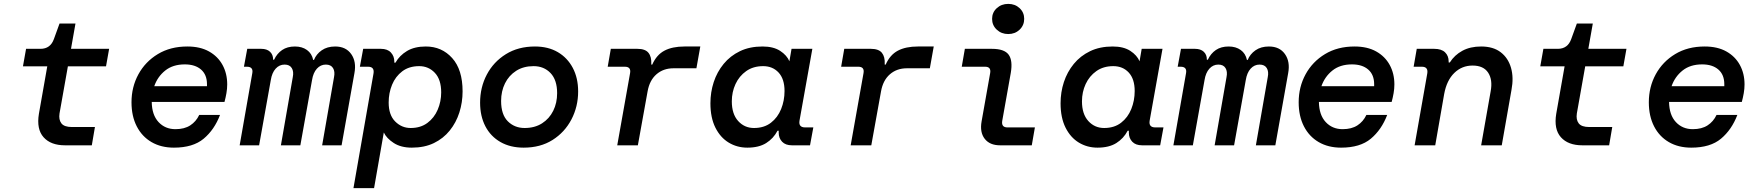

<svg xmlns="http://www.w3.org/2000/svg" viewBox="-20 -747 9040 987"><path d="M314 0Q241 0 204 -41.5Q167 -83 180 -162L223 -406H98L114 -496H188Q239 -496 257 -546L286 -626H368L345 -496H541L525 -406H329L286 -164Q281 -132 295.5 -113Q310 -94 350 -94H468L452 0Z M874 12Q808 12 759 -16.5Q710 -45 683 -97.5Q656 -150 656 -221Q656 -300 691.5 -365Q727 -430 791.5 -469Q856 -508 943 -508Q1009 -508 1054.5 -482.5Q1100 -457 1124 -413Q1148 -369 1148 -313Q1148 -291 1144 -268Q1140 -245 1134 -223H760Q761 -156 795 -119.5Q829 -83 882 -83Q928 -83 958 -102.5Q988 -122 1004 -156H1111Q1082 -80 1027 -34Q972 12 874 12ZM930 -416Q869 -416 829.5 -384.5Q790 -353 773 -304H1044V-314Q1044 -363 1013.5 -389.5Q983 -416 930 -416Z M1212 0 1277 -371Q1283 -404 1249 -404H1234L1251 -496H1323Q1352 -496 1368 -481Q1384 -466 1384 -441V-440H1389Q1404 -472 1430.5 -490Q1457 -508 1496 -508Q1533 -508 1558 -490Q1583 -472 1590 -439H1594Q1606 -469 1634 -488.5Q1662 -508 1703 -508Q1758 -508 1785.5 -469Q1813 -430 1802 -371L1736 0H1636L1697 -350Q1703 -379 1692 -397Q1681 -415 1655 -415Q1628 -415 1609 -394Q1590 -373 1584 -335L1524 0H1424L1485 -350Q1491 -379 1480 -397Q1469 -415 1443 -415Q1416 -415 1397 -394Q1378 -373 1372 -335L1312 0Z M1797 220 1900 -369Q1906 -404 1872 -404H1830L1847 -496H1938Q1972 -496 1989.5 -477Q2007 -458 2007 -431V-425H2013Q2034 -462 2072.5 -485Q2111 -508 2169 -508Q2251 -508 2304.5 -448.5Q2358 -389 2358 -277Q2358 -221 2341.5 -169Q2325 -117 2292 -76Q2259 -35 2210.5 -11.5Q2162 12 2097 12Q2041 12 2004 -12Q1967 -36 1953 -66L1903 220ZM2091 -89Q2142 -89 2177 -115Q2212 -141 2230 -183Q2248 -225 2248 -272Q2248 -338 2215.5 -372.5Q2183 -407 2135 -407Q2083 -407 2048 -380.5Q2013 -354 1995.5 -311.5Q1978 -269 1978 -220Q1978 -156 2011.5 -122.5Q2045 -89 2091 -89Z M2672 12Q2603 12 2552.5 -17Q2502 -46 2475 -98Q2448 -150 2448 -219Q2448 -298 2482.5 -363.5Q2517 -429 2580.5 -468.5Q2644 -508 2730 -508Q2798 -508 2847.5 -479Q2897 -450 2924.5 -398Q2952 -346 2952 -277Q2952 -199 2917.5 -133Q2883 -67 2820.5 -27.5Q2758 12 2672 12ZM2677 -89Q2729 -89 2766.5 -113Q2804 -137 2824 -177.5Q2844 -218 2844 -268Q2844 -336 2810 -371.5Q2776 -407 2723 -407Q2671 -407 2633.5 -383Q2596 -359 2576 -318.5Q2556 -278 2556 -228Q2556 -158 2590.5 -123.5Q2625 -89 2677 -89Z M3153 0 3219 -371Q3225 -404 3192 -404H3104L3120 -496H3257Q3297 -496 3313.5 -475.5Q3330 -455 3328 -418V-415H3333Q3355 -465 3395.5 -486.5Q3436 -508 3499 -508H3580L3560 -396H3442Q3390 -396 3354.5 -365Q3319 -334 3309 -277L3259 0Z M3822 12Q3769 12 3726 -14Q3683 -40 3657.5 -91Q3632 -142 3632 -216Q3632 -273 3649 -325Q3666 -377 3700 -418.5Q3734 -460 3784 -484Q3834 -508 3900 -508Q3956 -508 3990.5 -485.5Q4025 -463 4038 -432L4049 -496H4156L4090 -127Q4084 -92 4119 -92H4161L4144 0H4051Q4018 0 4000.5 -18.5Q3983 -37 3983 -65V-75H3977Q3956 -35 3918.5 -11.5Q3881 12 3822 12ZM3856 -89Q3908 -89 3943 -116Q3978 -143 3995.5 -186.5Q4013 -230 4013 -279Q4013 -341 3982.5 -374Q3952 -407 3903 -407Q3852 -407 3816 -381.5Q3780 -356 3761 -315Q3742 -274 3742 -226Q3742 -161 3774.5 -125Q3807 -89 3856 -89Z M4353 0 4419 -371Q4425 -404 4392 -404H4304L4320 -496H4457Q4497 -496 4513.5 -475.5Q4530 -455 4528 -418V-415H4533Q4555 -465 4595.5 -486.5Q4636 -508 4699 -508H4780L4760 -396H4642Q4590 -396 4554.5 -365Q4519 -334 4509 -277L4459 0Z M5163 -572Q5128 -572 5104 -594.5Q5080 -617 5080 -650Q5080 -683 5104 -705Q5128 -727 5163 -727Q5198 -727 5221.5 -705Q5245 -683 5245 -650Q5245 -617 5221.5 -594.5Q5198 -572 5163 -572ZM5121 0Q5068 0 5042 -33.5Q5016 -67 5026 -123L5070 -371Q5076 -404 5044 -404H4924L4940 -496H5079Q5143 -496 5165 -466Q5187 -436 5176 -372L5132 -125Q5127 -92 5159 -92H5300L5284 0Z M5622 12Q5569 12 5526 -14Q5483 -40 5457.5 -91Q5432 -142 5432 -216Q5432 -273 5449 -325Q5466 -377 5500 -418.5Q5534 -460 5584 -484Q5634 -508 5700 -508Q5756 -508 5790.5 -485.5Q5825 -463 5838 -432L5849 -496H5956L5890 -127Q5884 -92 5919 -92H5961L5944 0H5851Q5818 0 5800.5 -18.5Q5783 -37 5783 -65V-75H5777Q5756 -35 5718.5 -11.5Q5681 12 5622 12ZM5656 -89Q5708 -89 5743 -116Q5778 -143 5795.5 -186.5Q5813 -230 5813 -279Q5813 -341 5782.5 -374Q5752 -407 5703 -407Q5652 -407 5616 -381.5Q5580 -356 5561 -315Q5542 -274 5542 -226Q5542 -161 5574.5 -125Q5607 -89 5656 -89Z M6012 0 6077 -371Q6083 -404 6049 -404H6034L6051 -496H6123Q6152 -496 6168 -481Q6184 -466 6184 -441V-440H6189Q6204 -472 6230.5 -490Q6257 -508 6296 -508Q6333 -508 6358 -490Q6383 -472 6390 -439H6394Q6406 -469 6434 -488.5Q6462 -508 6503 -508Q6558 -508 6585.5 -469Q6613 -430 6602 -371L6536 0H6436L6497 -350Q6503 -379 6492 -397Q6481 -415 6455 -415Q6428 -415 6409 -394Q6390 -373 6384 -335L6324 0H6224L6285 -350Q6291 -379 6280 -397Q6269 -415 6243 -415Q6216 -415 6197 -394Q6178 -373 6172 -335L6112 0Z M6874 12Q6808 12 6759 -16.5Q6710 -45 6683 -97.5Q6656 -150 6656 -221Q6656 -300 6691.5 -365Q6727 -430 6791.5 -469Q6856 -508 6943 -508Q7009 -508 7054.5 -482.5Q7100 -457 7124 -413Q7148 -369 7148 -313Q7148 -291 7144 -268Q7140 -245 7134 -223H6760Q6761 -156 6795 -119.5Q6829 -83 6882 -83Q6928 -83 6958 -102.5Q6988 -122 7004 -156H7111Q7082 -80 7027 -34Q6972 12 6874 12ZM6930 -416Q6869 -416 6829.5 -384.5Q6790 -353 6773 -304H7044V-314Q7044 -363 7013.5 -389.5Q6983 -416 6930 -416Z M7252 0 7317 -369Q7323 -404 7289 -404H7247L7263 -496H7353Q7390 -496 7408.5 -478Q7427 -460 7427 -431V-426H7433Q7457 -464 7497.5 -486Q7538 -508 7594 -508Q7656 -508 7694.5 -478.5Q7733 -449 7747.5 -398.5Q7762 -348 7750 -285L7700 0H7594L7643 -278Q7654 -337 7630 -373.5Q7606 -410 7550 -410Q7495 -410 7456 -372Q7417 -334 7404 -264L7358 0Z M8114 0Q8041 0 8004 -41.5Q7967 -83 7980 -162L8023 -406H7898L7914 -496H7988Q8039 -496 8057 -546L8086 -626H8168L8145 -496H8341L8325 -406H8129L8086 -164Q8081 -132 8095.5 -113Q8110 -94 8150 -94H8268L8252 0Z M8674 12Q8608 12 8559 -16.5Q8510 -45 8483 -97.5Q8456 -150 8456 -221Q8456 -300 8491.5 -365Q8527 -430 8591.5 -469Q8656 -508 8743 -508Q8809 -508 8854.5 -482.5Q8900 -457 8924 -413Q8948 -369 8948 -313Q8948 -291 8944 -268Q8940 -245 8934 -223H8560Q8561 -156 8595 -119.5Q8629 -83 8682 -83Q8728 -83 8758 -102.5Q8788 -122 8804 -156H8911Q8882 -80 8827 -34Q8772 12 8674 12ZM8730 -416Q8669 -416 8629.5 -384.5Q8590 -353 8573 -304H8844V-314Q8844 -363 8813.5 -389.5Q8783 -416 8730 -416Z"/></svg>

Font: DM Mono Medium
Style: Italic
Weight: 500
Italic angle: -10°
Designer: Colophon Foundry
Foundry: Colophon Foundry
Version: Version 1.000; ttfautohint (v1.8.2.53-6de2)